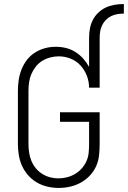

<svg xmlns="http://www.w3.org/2000/svg" viewBox="-20 -912 629 944"><path d="M418 -726Q418 -749 422 -771Q426 -793 436 -813Q446 -833 462.5 -849Q479 -865 499 -874.5Q519 -884 541 -888Q563 -892 585 -892H589V-845H585Q570 -845 554.5 -842Q539 -839 525 -832Q511 -825 500 -813.5Q489 -802 482 -787.5Q475 -773 472.5 -757.5Q470 -742 470 -726ZM268 12Q240 12 212.5 5.5Q185 -1 161 -15Q137 -29 118.5 -50Q100 -71 88.5 -96.5Q77 -122 72.5 -149.5Q68 -177 68 -205V-465Q68 -492 72 -519Q76 -546 86 -571Q96 -596 112.5 -617.5Q129 -639 152 -653.5Q175 -668 201 -675Q227 -682 254 -682Q280 -682 304.5 -676Q329 -670 350.5 -656.5Q372 -643 389 -624Q406 -605 418 -583V-726H470V-481H418Q418 -511 407 -539.5Q396 -568 376 -590Q356 -612 327.5 -623.5Q299 -635 269 -635Q248 -635 227 -629.5Q206 -624 188 -613Q170 -602 156.5 -585Q143 -568 134.5 -548.5Q126 -529 123 -507.5Q120 -486 120 -465V-205Q120 -184 123 -163Q126 -142 134 -122Q142 -102 155.5 -85.5Q169 -69 187 -57.5Q205 -46 225.5 -40.5Q246 -35 267 -35Q289 -35 310 -40.5Q331 -46 349.5 -57Q368 -68 382.5 -84.5Q397 -101 405.5 -120.5Q414 -140 416 -161.5Q418 -183 418 -205V-313H275V-360H470V-205Q470 -177 467 -148.5Q464 -120 452.5 -94.5Q441 -69 421 -48Q401 -27 376 -13.5Q351 0 323.5 6Q296 12 268 12Z"/></svg>

Font: Lode Dark
Style: Regular
Weight: 400
Monospace: yes
Designer: Belleve Invis
Foundry: Belleve Invis
Version: Version 29.2.0; ttfautohint (v1.8.3)